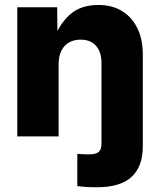

<svg xmlns="http://www.w3.org/2000/svg" viewBox="-20 -559 656 787"><path d="M296.9 204.1V71.8Q310.1 72.8 321.5 73.2Q333 73.7 346.7 73.7Q373.5 73.7 384.8 63.5Q396 53.2 396 30.3V0H565.4V40Q565.4 123.5 519.3 166Q473.1 208.5 378.4 208.5Q351.6 208.5 332.3 207.3Q313 206.1 296.9 204.1ZM220.2 -293.9V0H50.8V-529.3H214.4L215.8 -391.1H198.7Q221.2 -458 265.4 -498.3Q309.6 -538.6 382.8 -538.6Q439.5 -538.6 480.2 -513.7Q521 -488.8 543.2 -443.1Q565.4 -397.5 565.4 -334.5V0H396V-300.3Q396 -346.2 373.5 -371.3Q351.1 -396.5 310.1 -396.5Q283.2 -396.5 262.9 -385Q242.7 -373.5 231.4 -350.8Q220.2 -328.1 220.2 -293.9Z"/></svg>

Font: Inter 24pt ExtraBold
Style: Regular
Weight: 800
Designer: Rasmus Andersson
Foundry: rsms
Version: Version 4.001;git-66647c0bb